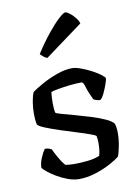

<svg xmlns="http://www.w3.org/2000/svg" viewBox="-85 -812 634 869"><g transform="rotate(-10 232.0 -377.0)"><path d="M208 0Q183 0 156 -10Q129 -20 105 -34.5Q81 -49 65.5 -62Q50 -75 48 -81Q48 -101 58 -124.5Q68 -148 78 -162Q90 -162 98 -159Q106 -156 109 -154Q116 -138 129.5 -114Q143 -90 156 -75Q164 -73 174.5 -72Q185 -71 197 -71Q226 -71 259.5 -74.5Q293 -78 315 -88Q322 -111 322 -145Q322 -165 319 -178Q317 -182 292 -191Q267 -200 231 -211Q195 -222 158.5 -234Q122 -246 95 -257Q68 -268 62 -276Q59 -287 58 -301Q57 -315 57 -328Q57 -355 61.5 -381.5Q66 -408 73 -424Q89 -436 121 -454Q153 -472 191.5 -486Q230 -500 262 -500Q279 -500 303.5 -491Q328 -482 351.5 -469.5Q375 -457 390.5 -445Q406 -433 406 -428Q406 -422 399 -402Q392 -382 382.5 -362Q373 -342 364 -336Q354 -336 345.5 -339Q337 -342 333 -345Q316 -380 309 -404.5Q302 -429 294 -429Q268 -429 237.5 -425.5Q207 -422 183 -417.5Q159 -413 152 -410Q151 -401 150 -388Q149 -375 149 -361Q149 -348 150 -335.5Q151 -323 153 -315Q156 -311 180 -304.5Q204 -298 238.5 -288.5Q273 -279 308.5 -268Q344 -257 372 -244.5Q400 -232 410 -219Q416 -201 416 -176Q416 -144 409.5 -112.5Q403 -81 398 -70Q383 -57 352 -40.5Q321 -24 283 -12Q245 0 208 0ZM161 -565Q152 -568 143.5 -575Q135 -582 130 -588Q162 -638 192.5 -675.5Q223 -713 245.5 -733.5Q268 -754 276 -754Q283 -754 295.5 -744.5Q308 -735 319.5 -721Q331 -707 335 -693Z"/></g></svg>

Font: Texturina 72pt Medium
Style: Regular
Weight: 500
Designer: Guillermo Torres Carreño
Foundry: Omnibus-Type
Version: Version 1.002; ttfautohint (v1.8.3)